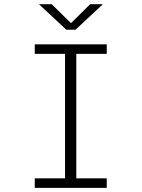

<svg xmlns="http://www.w3.org/2000/svg" viewBox="-20 -916 690 936"><path d="M149.5 0V-46.5H297V-653.5H149.5V-700H500.5V-653.5H352V-46.5H500.5V0ZM170 -895.5H232L326 -803L419.5 -895.5H481.5L348 -771H303.5Z"/></svg>

Font: Trispace Thin ExtraLight
Style: Regular
Weight: 250
Version: Version 1.210